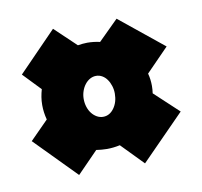

<svg xmlns="http://www.w3.org/2000/svg" viewBox="-54 -601 536 510"><g transform="rotate(-10 214.0 -346.5)"><path d="M12.2 -259.8 61.5 -309.6Q56.2 -329.6 56.2 -349.1Q56.2 -360.4 57.9 -370.8Q59.6 -381.3 62.5 -391.1L17.1 -438.5L119.6 -543.9L177.2 -489.3Q183.6 -490.2 189.7 -491Q195.8 -491.7 202.6 -491.7Q211.4 -491.7 220 -490.7Q228.5 -489.7 236.8 -487.8L290.5 -541L408.7 -445.3L347.7 -382.8Q352.1 -366.7 352.1 -349.1Q352.1 -339.4 350.6 -329.1L415.5 -268.6L298.3 -149.4L240.7 -208.5Q222.7 -204.6 205.6 -204.6Q198.2 -204.6 190.9 -205.3Q183.6 -206.1 176.8 -207L120.6 -149.4ZM251.5 -346.2Q251.5 -356.9 248.3 -366.9Q245.1 -377 239.7 -384.5Q234.4 -392.1 226.8 -396.5Q219.2 -400.9 210.4 -400.9Q201.7 -400.9 193.8 -396.5Q186 -392.1 180.2 -384.5Q174.3 -377 170.9 -366.9Q167.5 -356.9 167.5 -346.2Q167.5 -334.5 170.9 -324.2Q174.3 -314 180.2 -306.6Q186 -299.3 193.8 -294.9Q201.7 -290.5 210.4 -290.5Q228 -290.5 239.7 -306.6Q251.5 -322.8 251.5 -346.2Z"/></g></svg>

Font: Luckiest Guy
Style: Regular
Weight: 400
Designer: Astigmatic (AOETI)
Foundry: Astigmatic (AOETI)
Version: Version 1.000